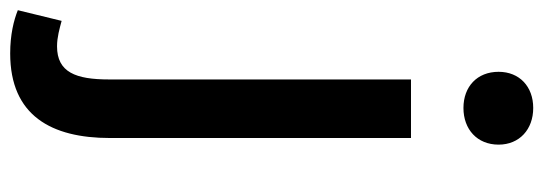

<svg xmlns="http://www.w3.org/2000/svg" viewBox="-413 -465 1067 377"><g transform="rotate(90 120.5 -276.5)"><path d="M144 -653C186 -653 216 -680 216 -722C216 -763 186 -790 144 -790C102 -790 73 -763 73 -722C73 -680 102 -653 144 -653ZM37 237C159 237 203 156 203 41V-550H88V43C88 108 74 145 23 145C5 145 -12 140 -27 136L-48 222C-28 230 0 237 37 237Z"/></g></svg>

Font: DAIFUKU Sans JP Medium
Style: Regular
Weight: 500
Designer: Original font ‘Source Han Sans JP’ : Ryoko NISHIZUKA  (kana, bopomofo & ideographs); Paul D. Hunt (Latin, Greek & Cyrill
Foundry: Daifuku
Version: Version 1.000